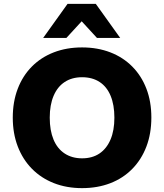

<svg xmlns="http://www.w3.org/2000/svg" viewBox="-20 -961 847 992"><path d="M404 11Q324 11 258 -15Q192 -41 144.5 -89.5Q97 -138 71.5 -205Q46 -272 46 -353Q46 -435 71.5 -502Q97 -569 144.5 -617Q192 -665 258 -690.5Q324 -716 404 -716Q484 -716 550 -690.5Q616 -665 663.5 -617Q711 -569 736.5 -502.5Q762 -436 762 -354Q762 -271 736.5 -204Q711 -137 663.5 -88.5Q616 -40 550 -14.5Q484 11 404 11ZM404 -143Q457 -143 494 -168Q531 -193 551 -240Q571 -287 571 -353Q571 -419 551.5 -466Q532 -513 494.5 -537.5Q457 -562 404 -562Q352 -562 314.5 -537.5Q277 -513 257 -466Q237 -419 237 -353Q237 -287 256.5 -240Q276 -193 314 -168Q352 -143 404 -143ZM203 -765 329 -941H475L601 -765H481L402 -851L323 -765Z"/></svg>

Font: Nunito Sans 12pt Black
Style: Regular
Weight: 900
Designer: Vernon Adams
Foundry: Vernon Adams
Version: Version 3.101;gftools[0.9.27]